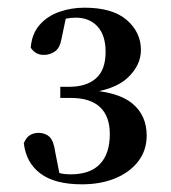

<svg xmlns="http://www.w3.org/2000/svg" viewBox="-20 -939 445 500"><path d="M193 -459Q123 -459 85.5 -487Q48 -515 42 -566Q48 -581 58 -587Q68 -593 80 -593Q98 -593 109 -582.5Q120 -572 124 -542L137 -476L106 -498Q121 -492 134 -488.5Q147 -485 164 -485Q215 -485 240.5 -512Q266 -539 266 -590Q266 -636 240.5 -660Q215 -684 164 -684H137V-713H161Q205 -713 230 -735Q255 -757 255 -804Q255 -847 234 -870Q213 -893 177 -893Q164 -893 149 -890Q134 -887 116 -881L153 -899L140 -837Q136 -814 123 -805Q110 -796 94 -796Q72 -796 60 -815Q63 -851 83 -874Q103 -897 134 -908Q165 -919 200 -919Q273 -919 310 -887Q347 -855 347 -809Q347 -769 312.5 -736.5Q278 -704 202 -696L201 -705Q286 -701 324 -670Q362 -639 362 -586Q362 -548 340.5 -519.5Q319 -491 281 -475Q243 -459 193 -459Z"/></svg>

Font: Noto Serif TC
Style: Bold
Weight: 700
Designer: Ryoko NISHIZUKA 西塚涼子 (kana & ideographs); Frank Grießhammer (Latin, Greek & Cyrillic); Wenlong ZHANG 张文龙 (bopomofo); San
Foundry: Adobe
Version: Version 2.002-H1;hotconv 1.1.0;makeotfexe 2.6.0